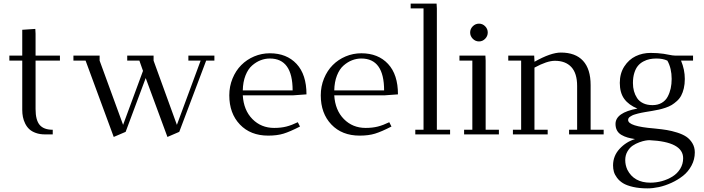

<svg xmlns="http://www.w3.org/2000/svg" viewBox="-20 -749 3924 1070"><path d="M32.2 -411.1V-439H104V-583L176.8 -587.9L178.2 -561V-439H314V-411.1H178.2V-141.1Q178.2 -79.6 201.2 -52.7Q224.1 -25.9 273.9 -25.9V0H231Q202.1 0 179.7 -8.1Q157.2 -16.1 143.3 -29.1Q129.4 -42 120.4 -60.3Q111.3 -78.6 107.7 -97.2Q104 -115.7 104 -136.2V-411.1Z M389.2 -411.1V-439H535.2V-411.1L666 -53.2L776.9 -354L756.8 -411.1H689V-439H835.9V-411.1L965.8 -53.2L1098.1 -411.1H1029.8V-439H1174.8V-411.1H1128.9L979 -14.2L913.1 14.2L792 -314L680.2 -14.2L613.8 14.2L457 -411.1Z M1257.8 -217.8Q1257.8 -267.6 1275.9 -311.5Q1293.9 -355.5 1324.5 -386.2Q1355 -417 1396.5 -434.6Q1438 -452.1 1483.9 -452.1Q1577.6 -452.1 1632.8 -392.8Q1688 -333.5 1688 -223.1L1614.7 -217.8H1333Q1337.9 -134.8 1386.7 -85.4Q1435.5 -36.1 1507.8 -36.1Q1545.9 -36.1 1575.7 -43.7Q1605.5 -51.3 1639.6 -67.9L1651.9 -43.9Q1595.7 -15.1 1560.1 -4.2Q1524.4 6.8 1474.6 6.8Q1376 6.8 1316.9 -55.2Q1257.8 -117.2 1257.8 -217.8ZM1333 -245.1H1610.8Q1610.8 -422.9 1483.9 -422.9Q1457.5 -422.9 1432.6 -413.3Q1407.7 -403.8 1385 -384Q1362.3 -364.3 1348.1 -328.4Q1334 -292.5 1333 -245.1Z M1767.6 -217.8Q1767.6 -267.6 1785.6 -311.5Q1803.7 -355.5 1834.2 -386.2Q1864.7 -417 1906.2 -434.6Q1947.8 -452.1 1993.7 -452.1Q2087.4 -452.1 2142.6 -392.8Q2197.8 -333.5 2197.8 -223.1L2124.5 -217.8H1842.8Q1847.7 -134.8 1896.5 -85.4Q1945.3 -36.1 2017.6 -36.1Q2055.7 -36.1 2085.4 -43.7Q2115.2 -51.3 2149.4 -67.9L2161.6 -43.9Q2105.5 -15.1 2069.8 -4.2Q2034.2 6.8 1984.4 6.8Q1885.7 6.8 1826.7 -55.2Q1767.6 -117.2 1767.6 -217.8ZM1842.8 -245.1H2120.6Q2120.6 -422.9 1993.7 -422.9Q1967.3 -422.9 1942.4 -413.3Q1917.5 -403.8 1894.8 -384Q1872.1 -364.3 1857.9 -328.4Q1843.8 -292.5 1842.8 -245.1Z M2268.6 -702.1V-729H2413.1L2414.6 -702.1V-25.9H2488.3V0H2294.4V-25.9H2340.3V-702.1Z M2540.5 -411.1V-439H2685.1L2686.5 -411.1V-25.9H2760.3V0H2566.4V-25.9H2612.3V-411.1ZM2614.7 -533Q2600.1 -547.9 2600.1 -567.9Q2600.1 -587.9 2614.7 -602.5Q2629.4 -617.2 2649.4 -617.2Q2669.4 -617.2 2683.8 -602.5Q2698.2 -587.9 2698.2 -567.9Q2698.2 -547.9 2683.8 -533Q2669.4 -518.1 2649.4 -518.1Q2629.4 -518.1 2614.7 -533Z M2812.5 -411.1V-439H2957L2958.5 -411.1V-404.8Q3049.8 -456.1 3105.5 -456.1Q3187 -456.1 3229.2 -410.2Q3271.5 -364.3 3271.5 -274.9V-25.9H3344.2V0H3151.4V-25.9H3196.3V-270Q3196.3 -340.3 3164.1 -375.2Q3131.8 -410.2 3072.3 -410.2Q3028.3 -410.2 2958.5 -372.1V-25.9H3032.2V0H2838.4V-25.9H2884.3V-411.1Z M3396.5 172.9Q3396.5 120.1 3432.6 80.8Q3468.8 41.5 3519 25.9Q3495.1 22.5 3477.3 17.3Q3459.5 12.2 3443.4 2.9Q3427.2 -6.3 3418.7 -21.7Q3410.2 -37.1 3410.2 -58.1Q3410.2 -121.6 3532.2 -144Q3483.4 -164.1 3458.7 -198.2Q3434.1 -232.4 3434.1 -287.1Q3434.1 -339.8 3459.2 -378.7Q3484.4 -417.5 3522.5 -435.8Q3560.5 -454.1 3605.5 -454.1Q3645 -454.1 3678.2 -449.2Q3689 -447.3 3703.4 -444.6Q3717.8 -441.9 3727.1 -440.4Q3736.3 -439 3745.1 -439H3842.3V-411.1H3775.4Q3796.4 -360.8 3796.4 -309.1Q3796.4 -280.3 3790.8 -256.6Q3785.2 -232.9 3776.1 -216.1Q3767.1 -199.2 3752.2 -185.8Q3737.3 -172.4 3723.1 -163.8Q3709 -155.3 3688.5 -148.4Q3668 -141.6 3652.1 -138.2Q3636.2 -134.8 3614.3 -130.9Q3607.9 -129.9 3595 -127.7Q3582 -125.5 3574.5 -124.3Q3566.9 -123 3554.7 -120.6Q3542.5 -118.2 3535.2 -116.2Q3527.8 -114.3 3518.1 -111.3Q3508.3 -108.4 3502.4 -105.2Q3496.6 -102.1 3491 -98.4Q3485.4 -94.7 3482.9 -90.1Q3480.5 -85.4 3480.5 -80.1Q3480.5 -44.9 3625 -33.2Q3631.3 -32.7 3634.3 -32.2Q3668.9 -28.8 3695.8 -24.4Q3722.7 -20 3753.7 -10.3Q3784.7 -0.5 3804.7 12.9Q3824.7 26.4 3838.4 48.8Q3852.1 71.3 3852.1 100.1Q3852.1 139.6 3833.7 173.8Q3815.4 208 3786.6 230.7Q3757.8 253.4 3722.2 269.8Q3686.5 286.1 3652.3 293.5Q3618.2 300.8 3588.4 300.8Q3543 300.8 3507.8 292.7Q3472.7 284.7 3452.1 272Q3431.6 259.3 3418.7 241.9Q3405.8 224.6 3401.1 208Q3396.5 191.4 3396.5 172.9ZM3464.4 143.1Q3464.4 170.9 3476.1 196.8Q3512.7 269 3604.5 269Q3637.2 269 3668.9 260.3Q3700.7 251.5 3727.5 234.9Q3754.4 218.3 3770.8 191.7Q3787.1 165 3787.1 132.8Q3787.1 41 3599.1 32.2Q3590.8 32.2 3577.1 34.4Q3563.5 36.6 3543.2 43.9Q3522.9 51.3 3505.9 62.7Q3488.8 74.2 3476.6 95.2Q3464.4 116.2 3464.4 143.1ZM3507.3 -286.1Q3507.3 -262.2 3512.9 -241.5Q3518.6 -220.7 3530.5 -202.4Q3542.5 -184.1 3564.5 -173.6Q3586.4 -163.1 3616.2 -163.1Q3646 -163.1 3667.7 -175.8Q3689.5 -188.5 3700.9 -210.2Q3712.4 -231.9 3717.8 -256.3Q3723.1 -280.8 3723.1 -309.1Q3723.1 -368.2 3699.2 -411.1Q3674.3 -422.9 3638.2 -422.9Q3618.2 -422.9 3600.8 -419.4Q3583.5 -416 3565.9 -406.7Q3548.3 -397.5 3535.6 -382.6Q3522.9 -367.7 3515.1 -343Q3507.3 -318.4 3507.3 -286.1Z"/></svg>

Font: Dehuti Alt
Style: Book
Weight: 400
Version: Version 1.2